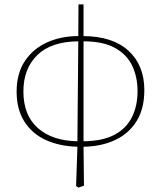

<svg xmlns="http://www.w3.org/2000/svg" viewBox="-20 -658 736 878"><path d="M87 -240Q87 -131 153 -72.5Q219 -14 334 -12L338 -469Q214 -468 150.5 -406Q87 -344 87 -240ZM609 -241Q609 -305 585 -356.5Q561 -408 506.5 -438.5Q452 -469 362 -469V-12Q451 -13 505 -42.5Q559 -72 584 -123.5Q609 -175 609 -241ZM328 193 334 13Q253 11 190 -17.5Q127 -46 91.5 -102Q56 -158 56 -239Q56 -322 93.5 -378.5Q131 -435 195 -464Q259 -493 338 -493L339 -638H362V-493Q496 -492 568 -425.5Q640 -359 640 -246Q640 -160 604 -103Q568 -46 505 -17Q442 12 362 13L364 191L339 200Z"/></svg>

Font: Source Serif 4 SmText ExtraLight
Style: Regular
Weight: 200
Designer: Frank Grießhammer
Foundry: Adobe
Version: Version 4.005;hotconv 1.1.0;makeotfexe 2.6.0